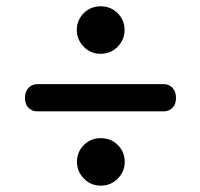

<svg xmlns="http://www.w3.org/2000/svg" viewBox="-20 -647 624 600"><path d="M294.3 -478.9Q263.1 -478.9 241.5 -501.1Q220 -523.3 220 -553.3Q220 -584 241.5 -605.7Q263.1 -627.3 294.3 -627.3Q326.2 -627.3 347.8 -605.7Q369.3 -584 369.3 -553.3Q369.3 -523.3 347.8 -501.1Q326.2 -478.9 294.3 -478.9ZM58 -341Q58 -361 69.2 -372.5Q80.5 -384 96 -384H493Q508 -384 519 -372.5Q530 -361 530 -341Q530 -321 518.8 -310Q507.5 -299 493 -299H95.5Q80.5 -299 69.2 -310Q58 -321 58 -341ZM294.8 -66.9Q263.6 -66.9 242 -89.1Q220.5 -111.3 220.5 -141.3Q220.5 -172 242 -193.7Q263.6 -215.3 294.8 -215.3Q326.7 -215.3 348.3 -193.7Q369.8 -172 369.8 -141.3Q369.8 -111.3 348.3 -89.1Q326.7 -66.9 294.8 -66.9Z"/></svg>

Font: Fraunces 9pt Soft
Style: Bold
Weight: 700
Version: Version 1.000;[b76b70a41]